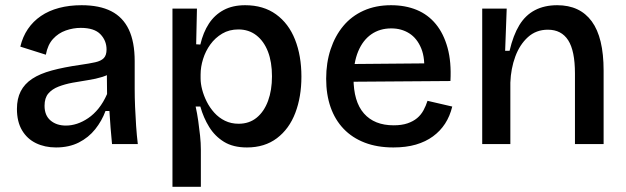

<svg xmlns="http://www.w3.org/2000/svg" viewBox="-20 -553 2404 737"><path d="M195 13Q152 13 118 -3.5Q84 -20 64.5 -53Q45 -86 45 -135Q45 -174 59.5 -202.5Q74 -231 103.5 -250.5Q133 -270 179 -282.5Q225 -295 288 -304Q323 -309 345.5 -314Q368 -319 378.5 -330Q389 -341 389 -363Q389 -397 365.5 -421.5Q342 -446 290 -446Q261 -446 232.5 -436Q204 -426 183.5 -403.5Q163 -381 156 -343L58 -374Q67 -412 87 -441.5Q107 -471 137 -491.5Q167 -512 206.5 -522.5Q246 -533 293 -533Q362 -533 407 -510Q452 -487 474.5 -439.5Q497 -392 497 -318V-212Q497 -179 498.5 -142.5Q500 -106 502.5 -69.5Q505 -33 509 0H410Q407 -30 404.5 -62Q402 -94 400 -127H385Q371 -89 345.5 -57Q320 -25 282.5 -6Q245 13 195 13ZM233 -71Q254 -71 275.5 -78Q297 -85 318.5 -99.5Q340 -114 358.5 -137Q377 -160 391 -192L390 -286L416 -281Q399 -266 373.5 -258Q348 -250 318 -245.5Q288 -241 258.5 -235.5Q229 -230 204.5 -220.5Q180 -211 165.5 -194Q151 -177 151 -147Q151 -110 174 -90.5Q197 -71 233 -71Z M642 164V-258V-520H736L733 -383L749 -382Q760 -429 782 -462.5Q804 -496 838.5 -514.5Q873 -533 921 -533Q991 -533 1039.5 -498Q1088 -463 1112.5 -401Q1137 -339 1137 -259Q1137 -181 1113.5 -119.5Q1090 -58 1043 -22.5Q996 13 928 13Q875 13 840 -8.5Q805 -30 783 -65.5Q761 -101 749 -144H731Q737 -117 741 -88.5Q745 -60 748 -32Q751 -4 751 21V164ZM896 -78Q937 -78 965.5 -101.5Q994 -125 1009 -166Q1024 -207 1024 -260Q1024 -315 1008.5 -355Q993 -395 964 -417.5Q935 -440 895 -440Q860 -440 833 -424Q806 -408 787.5 -382.5Q769 -357 759.5 -326.5Q750 -296 750 -267V-252Q750 -232 756 -209Q762 -186 773.5 -163Q785 -140 802.5 -120.5Q820 -101 843.5 -89.5Q867 -78 896 -78Z M1490 13Q1428 13 1380 -5.5Q1332 -24 1299 -58.5Q1266 -93 1249 -141.5Q1232 -190 1232 -251Q1232 -312 1249 -363.5Q1266 -415 1297.5 -453Q1329 -491 1375.5 -512Q1422 -533 1481 -533Q1536 -533 1579.5 -515Q1623 -497 1653 -460.5Q1683 -424 1698 -369.5Q1713 -315 1709 -242L1302 -239V-307L1645 -310L1607 -268Q1613 -328 1597 -367Q1581 -406 1551 -425Q1521 -444 1482 -444Q1438 -444 1405.5 -421.5Q1373 -399 1355 -356Q1337 -313 1337 -253Q1337 -163 1377 -117.5Q1417 -72 1491 -72Q1522 -72 1544 -79.5Q1566 -87 1581 -99.5Q1596 -112 1605.5 -129.5Q1615 -147 1621 -166L1716 -144Q1707 -107 1688.5 -78.5Q1670 -50 1642 -29.5Q1614 -9 1576.5 2Q1539 13 1490 13Z M1831 0V-320V-520H1925L1919 -358H1936Q1950 -418 1973.5 -456.5Q1997 -495 2033.5 -514Q2070 -533 2119 -533Q2206 -533 2251.5 -471Q2297 -409 2297 -282V0H2187V-271Q2187 -358 2161 -398.5Q2135 -439 2083 -439Q2038 -439 2006.5 -410.5Q1975 -382 1958 -336Q1941 -290 1939 -236V0Z"/></svg>

Font: Bricolage Grotesque 96pt ExtraBold Medium
Style: Regular
Weight: 500
Version: Version 1.001;gftools[0.9.33.dev8+g029e19f]